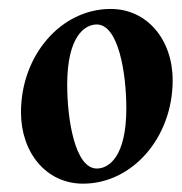

<svg xmlns="http://www.w3.org/2000/svg" viewBox="-20 -416 416 440"><path d="M28.1 -158.7C28.1 -65.7 86.4 4.9 170.2 4.9C283.7 4.9 375.7 -101.1 375.7 -231.9C375.7 -325 317.4 -395.5 233.6 -395.5C120.1 -395.5 28.1 -289.6 28.1 -158.7ZM134 -221.9C134 -333.5 174.6 -359.9 201.7 -359.9C251.7 -359.9 269.5 -247.8 269.5 -167.7C269.5 -56.2 229 -29.8 201.9 -29.8C151.9 -29.8 134 -141.8 134 -221.9Z"/></svg>

Font: RisaltypS01
Style: Medium
Weight: 500
Italic angle: -9°
Designer: gluk
Foundry: gluk
Version: Version 0.24